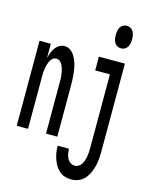

<svg xmlns="http://www.w3.org/2000/svg" viewBox="-139 -825 878 1134"><g transform="rotate(15 300.0 -258.0)"><path d="M493 -601Q481 -601 470 -607Q459 -613 453 -623.5Q447 -634 445 -646Q443 -658 443 -670Q443 -682 445 -694Q447 -706 453 -716.5Q459 -727 470 -733Q481 -739 493 -739Q505 -739 516 -733Q527 -727 533 -716.5Q539 -706 541 -694Q543 -682 543 -670Q543 -658 541 -646Q539 -634 533 -623.5Q527 -613 516 -607Q505 -601 493 -601ZM17 0V-520H86V-433Q90 -449 96 -465Q102 -481 112 -495.5Q122 -510 137 -519Q152 -528 169 -528Q185 -528 199.5 -520Q214 -512 224 -498.5Q234 -485 240.5 -470Q247 -455 251.5 -439.5Q256 -424 258.5 -407.5Q261 -391 262.5 -375Q264 -359 264.5 -342.5Q265 -326 265 -310V0H196V-310Q196 -320 196 -330Q196 -340 195 -349.5Q194 -359 192.5 -369Q191 -379 188.5 -388.5Q186 -398 182.5 -407Q179 -416 173.5 -424.5Q168 -433 159.5 -438.5Q151 -444 141 -444Q131 -444 122.5 -438.5Q114 -433 108.5 -424.5Q103 -416 99.5 -407Q96 -398 93.5 -388.5Q91 -379 89.5 -369Q88 -359 87 -349.5Q86 -340 86 -330Q86 -320 86 -310V0ZM409 223Q389 223 370 217Q351 211 335.5 197.5Q320 184 310 166.5Q300 149 293.5 130Q287 111 284 91.5Q281 72 281 51H350Q350 66 353 81Q356 96 362.5 109Q369 122 381.5 130.5Q394 139 409 139Q421 139 432 132Q443 125 449.5 114.5Q456 104 460 92Q464 80 466 68Q468 56 469 43.5Q470 31 470 19V-436H380V-520H539V19Q539 41 537 64Q535 87 529.5 108.5Q524 130 514.5 151Q505 172 489.5 189Q474 206 453 214.5Q432 223 409 223Z"/></g></svg>

Font: Iosevka Custom Medium Extended
Style: Regular
Weight: 500
Width: 7
Monospace: yes
Designer: Belleve Invis
Foundry: Belleve Invis
Version: Version 11.2.4; ttfautohint (v1.8.4)